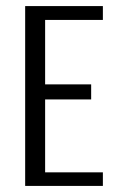

<svg xmlns="http://www.w3.org/2000/svg" viewBox="-20 -611 382 631"><path d="M62.7 0V-591H318.1V-545.5H128.3V-333.7H279.6V-284.2H128.3V-44.6H318.1V0Z"/></svg>

Font: Alumni Sans SC Thin
Style: Regular
Weight: 100
Designer: Robert E. Leuschke
Foundry: Robert E. Leuschke
Version: Version 1.018